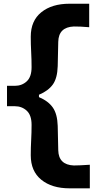

<svg xmlns="http://www.w3.org/2000/svg" viewBox="-20 -875 542 1030"><path d="M353 135.3Q258.3 135.3 201.7 89.4Q145 43.5 145 -42Q145 -83 147.2 -123.5Q149.4 -164.1 149.4 -205.1Q149.4 -257.3 123.3 -281.2Q97.2 -305.2 59.6 -305.2H17.6V-414.6H59.6Q97.2 -414.6 123.3 -438.5Q149.4 -462.4 149.4 -514.6Q149.4 -555.7 147.2 -596.4Q145 -637.2 145 -678.2Q145 -763.7 201.7 -809.3Q258.3 -855 353 -855H458.5V-729Q433.1 -731.4 411.9 -732.2Q390.6 -732.9 376 -732.9Q294.4 -729.5 292.5 -650.9L289.6 -520Q287.6 -455.1 263.2 -421.4Q238.8 -387.7 189 -366.7V-354Q238.8 -333 263.2 -298.3Q287.6 -263.7 289.6 -199.7L292.5 -68.8Q294.4 9.3 376 12.7Q390.1 12.7 411.9 11.7Q433.6 10.7 461.9 8.8V135.3Z"/></svg>

Font: Pinar Bold
Style: Regular
Weight: 700
Designer: Amin Abedi
Version: Version 3.000